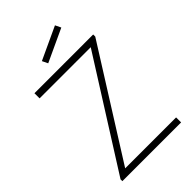

<svg xmlns="http://www.w3.org/2000/svg" viewBox="-276 -1055 1158 1158"><g transform="rotate(-45 302.5 -476.0)"><path d="M238.5 -818.8 220.8 -855.2 429.2 -952.1 446.9 -915.6ZM118.8 -42.7 553.1 -732.3V-750H52.1V-706.2H488.5L52.1 -15.6V0H553.1V-42.7Z"/></g></svg>

Font: Manrope3 Thin
Style: Regular
Weight: 100
Width: 4
Designer: Mikhail Sharanda
Foundry: Mikhail Sharanda
Version: Version 3.000;PS 003.000;hotconv 1.0.88;makeotf.lib2.5.64775